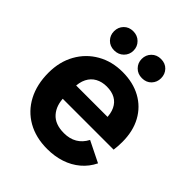

<svg xmlns="http://www.w3.org/2000/svg" viewBox="-204 -839 972 972"><g transform="rotate(45 282.5 -353.0)"><path d="M296.9 12Q215.2 12 154.8 -22.4Q94.3 -56.9 61.4 -119.6Q28.5 -182.2 28.5 -265.8Q28.5 -344.8 62.5 -405.4Q96.4 -466 156 -500.1Q215.6 -534.2 291.7 -534.2Q366.8 -534.2 423 -503.4Q479.2 -472.7 510.2 -416.1Q541.2 -359.6 541.2 -282.1Q541.2 -267.8 540.1 -251.2Q539 -234.6 537.3 -223.7H98.2V-319.2H443.3L398.7 -303.4Q399 -343.1 385.9 -370.4Q372.8 -397.8 347.9 -411.6Q323 -425.4 286.8 -425.4Q253.2 -425.4 227.2 -411.4Q201.1 -397.3 186.8 -369.2Q172.6 -341.1 172.6 -299V-236.9Q172.6 -177.2 204.5 -141Q236.4 -104.7 300.1 -104.7Q340.9 -104.7 370.5 -122.1Q400.2 -139.5 418.3 -174.3L530.5 -118.8Q510.1 -76.7 475.1 -47.2Q440.1 -17.7 394.9 -2.9Q349.6 12 296.9 12ZM183.7 -580.7Q153.3 -580.7 134 -600.6Q114.7 -620.6 114.7 -649.1Q114.7 -678.3 134 -698.2Q153.3 -718.1 183.7 -718.1Q214.1 -718.1 234.1 -698.2Q254.2 -678.3 254.2 -649.1Q254.2 -620.6 234.1 -600.6Q214.1 -580.7 183.7 -580.7ZM382.6 -580.7Q352.3 -580.7 332.6 -600.6Q312.9 -620.6 312.9 -649.1Q312.9 -678.3 332.6 -698.2Q352.3 -718.1 382.6 -718.1Q413.7 -718.1 432.7 -698.2Q451.7 -678.3 451.7 -649.1Q451.7 -620.6 432.7 -600.6Q413.7 -580.7 382.6 -580.7Z"/></g></svg>

Font: TikTok Sans Light
Style: Regular
Weight: 300
Version: Version 4.000